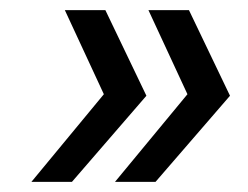

<svg xmlns="http://www.w3.org/2000/svg" viewBox="-20 -447 489 379"><path d="M42 -88 185 -261 108 -427H188L269 -258L122 -88ZM207 -88 350 -261 273 -427H353L434 -258L287 -88Z"/></svg>

Font: Gontserrat
Style: Italic
Weight: 400
Italic angle: -11.3°
Designer: Julieta Ulanovsky
Foundry: Julieta Ulanovsky
Version: Version 6.001